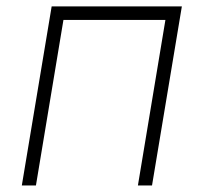

<svg xmlns="http://www.w3.org/2000/svg" viewBox="-20 -565 621 585"><path d="M46.5 0 137.4 -545.5H534.1L443.2 0H400.2L484 -504.3H173.3L89.5 0Z"/></svg>

Font: Inter P Extra Light
Style: Italic
Weight: 200
Italic angle: 9.39999°
Designer: Rasmus Andersson
Foundry: rsms
Version: Version 3.018;git-588b23468